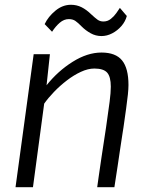

<svg xmlns="http://www.w3.org/2000/svg" viewBox="-20 -784 623 804"><path d="M45 0 121 -557H189L175 -427Q222.5 -486.5 284.2 -525.2Q346 -564 405 -564Q464.5 -564 491.2 -531Q518 -498 518 -428Q518 -412 515.5 -387.8Q513 -363.5 508.2 -329.5Q503.5 -295.5 497 -250Q495.5 -240.5 493.5 -228Q491.5 -215.5 488.8 -197.2Q486 -179 482 -152.2Q478 -125.5 472.5 -88Q467 -50.5 459 0H387Q389.5 -17.5 393.5 -46.2Q397.5 -75 404.8 -123.8Q412 -172.5 424 -250Q434 -319 439 -357.8Q444 -396.5 444 -421Q444 -462.5 428.8 -479.8Q413.5 -497 375 -497Q348.5 -497 318.8 -483.2Q289 -469.5 260 -447.2Q231 -425 206.2 -399.2Q181.5 -373.5 165 -350L118 0ZM405 -633Q380.5 -633 359.5 -644.8Q338.5 -656.5 322 -673Q306.5 -689 295.5 -696.5Q284.5 -704 268 -704Q248 -704 230.2 -688.8Q212.5 -673.5 198 -651L167 -683Q182 -714.5 212 -739.2Q242 -764 277 -764Q301 -764 321.5 -753.8Q342 -743.5 362 -724Q378 -709 388.5 -701.5Q399 -694 413 -694Q430.5 -694 444 -704.8Q457.5 -715.5 467 -729Q476.5 -742.5 482 -751L511 -717Q505 -694 488.5 -675Q472 -656 450 -644.5Q428 -633 405 -633Z"/></svg>

Font: Koeln Type Sans Light
Style: Italic
Weight: 300
Italic angle: -7.5°
Designer: Eben Sorkin
Foundry: Eben Sorkin
Version: Version 2.001